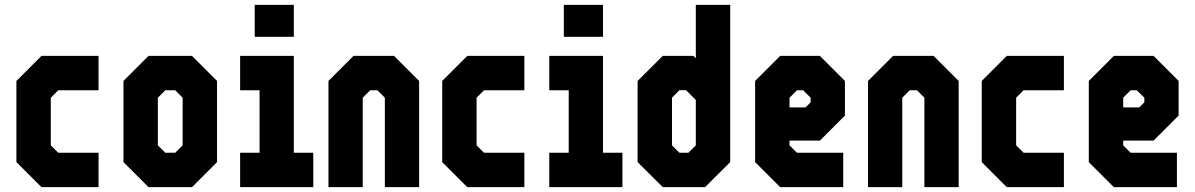

<svg xmlns="http://www.w3.org/2000/svg" viewBox="-20 -770 4917 790"><path d="M150.5 0 47.5 -103V-437L150.5 -540H385.5V-398.5H219.5L189 -368V-172L219.5 -141.5H385.5V0Z M591 0 488 -103V-437L591 -540H770L873 -437V-103L770 0ZM660 -141.5H701L731.5 -172V-368L701 -398.5H660L629.5 -368V-172Z M1028 -618.5V-750H1189V-618.5ZM968 0V-141.5H1048V-398.5H968V-540H1189V-141.5H1269V0Z M1331.5 0V-437L1434.5 -540H1601.5L1704.5 -437V0H1563.5V-368L1533 -398.5H1503L1472.5 -368V0Z M1902.5 0 1799.5 -103V-437L1902.5 -540H2137.5V-398.5H1971.5L1941 -368V-172L1971.5 -141.5H2137.5V0Z M2300 -618.5V-750H2461V-618.5ZM2240 0V-141.5H2320V-398.5H2240V-540H2461V-141.5H2541V0Z M2881 0H2707L2603.5 -103V-437L2707 -540H2833L2843 -530.5V-750H2984.5V-103ZM2812.5 -141.5 2843 -172V-358.5L2803 -399H2775.5L2745 -368V-172L2775.5 -141.5Z M3353.5 -540 3456.5 -437V-294.5L3353.5 -191.5H3228.5V-172L3259 -141.5H3449.5V0H3190L3087 -103V-437L3190 -540ZM3284.5 -398.5H3259L3228.5 -368V-328H3294.5L3315.5 -349V-368Z M3551.5 0V-437L3654.5 -540H3821.5L3924.5 -437V0H3783.5V-368L3753 -398.5H3723L3692.5 -368V0Z M4122.5 0 4019.5 -103V-437L4122.5 -540H4357.5V-398.5H4191.5L4161 -368V-172L4191.5 -141.5H4357.5V0Z M4726.5 -540 4829.5 -437V-294.5L4726.5 -191.5H4601.5V-172L4632 -141.5H4822.5V0H4563L4460 -103V-437L4563 -540ZM4657.5 -398.5H4632L4601.5 -368V-328H4667.5L4688.5 -349V-368Z"/></svg>

Font: Tourney Condensed Black
Style: Regular
Weight: 900
Width: 3
Designer: Tyler Finck
Foundry: Etcetera Type Co
Version: Version 1.010; ttfautohint (v1.8.3)